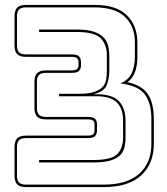

<svg xmlns="http://www.w3.org/2000/svg" viewBox="-20 -750 677 780"><path d="M85 10Q61 10 50 -1Q39 -12 39 -36V-153Q39 -177 50 -188Q61 -199 85 -199H336Q352 -199 358 -204.5Q364 -210 364 -219V-246Q364 -255 358 -260Q352 -265 336 -265H166Q142 -265 131 -276Q120 -287 120 -311V-418Q120 -442 131 -453Q142 -464 166 -464H271Q287 -464 293 -469.5Q299 -475 299 -484V-499Q299 -508 293 -513.5Q287 -519 271 -519H85Q61 -519 50 -530Q39 -541 39 -565V-684Q39 -708 50 -719Q61 -730 85 -730H364Q453 -730 495.5 -688Q538 -646 538 -577V-519Q538 -485 529 -459Q520 -433 498 -416Q558 -403 581.5 -366Q605 -329 605 -266V-166Q605 -85 553.5 -37.5Q502 10 401 10ZM85 -189Q66 -189 57.5 -180.5Q49 -172 49 -153V-36Q49 -17 57.5 -8.5Q66 0 85 0H401Q497 0 546 -44.5Q595 -89 595 -166V-266Q595 -332 567.5 -367.5Q540 -403 469 -411Q502 -425 515 -453Q528 -481 528 -519V-577Q528 -643 487.5 -681.5Q447 -720 364 -720H85Q66 -720 57.5 -711.5Q49 -703 49 -684V-565Q49 -546 57.5 -537.5Q66 -529 85 -529H271Q295 -529 302 -520Q309 -511 309 -499V-484Q309 -472 302 -463Q295 -454 271 -454H166Q147 -454 138.5 -445.5Q130 -437 130 -418V-311Q130 -292 138.5 -283.5Q147 -275 166 -275H336Q360 -275 367 -266.5Q374 -258 374 -246V-219Q374 -207 367 -198Q360 -189 336 -189ZM220 -359V-369H303Q341 -369 363 -376.5Q385 -384 396.5 -396.5Q408 -409 411 -425.5Q414 -442 414 -460V-528Q414 -567 390 -593.5Q366 -620 293 -620H139V-630H293Q334 -630 360 -621.5Q386 -613 400 -598.5Q414 -584 419 -565Q424 -546 424 -524V-460Q424 -432 413.5 -404.5Q403 -377 358 -367H374Q436 -367 463 -339Q490 -311 490 -259V-190Q490 -168 485 -149.5Q480 -131 466.5 -118Q453 -105 427 -97.5Q401 -90 359 -90H139V-100H359Q434 -100 457 -124.5Q480 -149 480 -190V-259Q480 -309 454.5 -334Q429 -359 372 -359Z"/></svg>

Font: Bungee Outline
Style: Regular
Weight: 400
Designer: David Jonathan Ross
Foundry: David Jonathan Ross
Version: Version 1.000;PS 1.0;hotconv 1.0.72;makeotf.lib2.5.5900